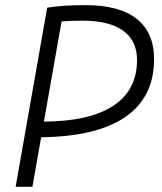

<svg xmlns="http://www.w3.org/2000/svg" viewBox="-20 -723 626 743"><path d="M40.5 0 162.6 -693.4Q220.2 -703.1 311.5 -703.1Q441.9 -703.1 509 -650.1Q576.2 -597.2 576.2 -493.7Q576.2 -347.2 465.6 -270.8Q355 -194.3 139.2 -191.9L105.5 0ZM149.9 -252.4Q327.6 -253.4 418.9 -314Q510.3 -374.5 510.3 -490.7Q510.3 -565.4 456.5 -604.2Q402.8 -643.1 298.8 -643.1Q254.9 -643.1 218.3 -640.1Z"/></svg>

Font: Cascadia Code PL Light
Style: Italic
Weight: 300
Italic angle: -10°
Monospace: yes
Designer: Aaron Bell
Foundry: Saja Typeworks
Version: Version 2404.023; ttfautohint (v1.8.4)